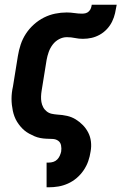

<svg xmlns="http://www.w3.org/2000/svg" viewBox="-20 -591 540 816"><path d="M178 205V100H187Q197 100 206.5 97Q216 94 223 87Q230 80 234 71Q238 62 240 53Q242 40 239.5 27Q237 14 227 7Q217 0 203 -0.5Q189 -1 176.5 -1.5Q164 -2 151 -4.5Q138 -7 126.5 -12Q115 -17 104 -23Q93 -29 84 -36.5Q75 -44 67 -53.5Q59 -63 52.5 -73.5Q46 -84 41.5 -96Q37 -108 34.5 -120Q32 -132 30.5 -145Q29 -158 29 -171Q29 -184 30.5 -197Q32 -210 35 -223L56 -353Q60 -378 68 -402Q76 -426 90 -447.5Q104 -469 124 -487Q144 -505 167 -516.5Q190 -528 214.5 -533Q239 -538 263 -538Q280 -538 296.5 -535.5Q313 -533 329 -533Q337 -533 344.5 -535Q352 -537 358 -543Q364 -549 366.5 -556.5Q369 -564 370 -571H476Q473 -553 469 -535Q465 -517 456.5 -499.5Q448 -482 434.5 -467.5Q421 -453 404 -443.5Q387 -434 369 -430Q351 -426 332 -426Q315 -426 298.5 -429.5Q282 -433 264 -433Q247 -433 231 -424.5Q215 -416 204 -401.5Q193 -387 187 -370Q181 -353 178 -336L157 -206Q155 -194 154.5 -181.5Q154 -169 156 -157.5Q158 -146 163.5 -135.5Q169 -125 178.5 -117.5Q188 -110 199.5 -107.5Q211 -105 224 -104Q245 -103 265 -98.5Q285 -94 302 -83.5Q319 -73 332.5 -59Q346 -45 355 -27.5Q364 -10 366.5 11Q369 32 365 53Q362 74 355 94Q348 114 335.5 132.5Q323 151 306 165.5Q289 180 269 189Q249 198 228.5 201.5Q208 205 187 205Z"/></svg>

Font: Iosevka Curly Slab XBdObl
Style: Regular
Weight: 800
Italic angle: -9°
Monospace: yes
Designer: Belleve Invis
Foundry: Belleve Invis
Version: Version 11.1.0; ttfautohint (v1.8.3)